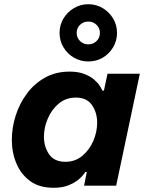

<svg xmlns="http://www.w3.org/2000/svg" viewBox="-20 -879 682 909"><path d="M398 -588Q361 -588 330 -606Q299 -624 280.5 -655Q262 -686 262 -723Q262 -761 280.5 -791.5Q299 -822 330 -840.5Q361 -859 398 -859Q436 -859 466.5 -840.5Q497 -822 515.5 -791.5Q534 -761 534 -723Q534 -686 515.5 -655Q497 -624 466.5 -606Q436 -588 398 -588ZM398 -669Q421 -669 437 -684.5Q453 -700 453 -723Q453 -746 437 -761.5Q421 -777 398 -777Q375 -777 359 -761.5Q343 -746 343 -723Q343 -700 359 -684.5Q375 -669 398 -669ZM309 -540Q351 -540 380 -528.5Q409 -517 426.5 -501.5Q444 -486 453 -471.5Q462 -457 465 -450H472L489 -530H642L530 0H378L391 -65H384Q384 -65 376 -53.5Q368 -42 350 -27.5Q332 -13 303.5 -1.5Q275 10 233 10Q166 10 122.5 -22Q79 -54 57.5 -105.5Q36 -157 36 -217Q36 -274 54 -331Q72 -388 107 -435.5Q142 -483 193 -511.5Q244 -540 309 -540ZM339 -417Q292 -417 258 -388.5Q224 -360 206 -317Q188 -274 188 -232Q188 -184 212.5 -148.5Q237 -113 290 -113Q336 -113 370 -141.5Q404 -170 422 -212.5Q440 -255 440 -298Q440 -346 415.5 -381.5Q391 -417 339 -417Z"/></svg>

Font: Be Vietnam Pro
Style: Bold Italic
Weight: 700
Italic angle: -12°
Designer: Lam Bao, Tony Le, Vietanh Nguyen
Foundry: Yellow Type Foundry
Version: Version 1.002; ttfautohint (v1.8.3)